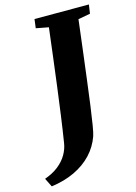

<svg xmlns="http://www.w3.org/2000/svg" viewBox="-225 -814 747 1052"><g transform="rotate(-15 148.5 -288.0)"><path d="M-66.5 167 -91 117.5Q-44.5 101 -12.8 75.8Q19 50.5 37 19.5Q55 -11.5 60 -44.5Q71.5 -115.5 82.2 -193.5Q93 -271.5 103.5 -353.2Q114 -435 124.2 -517.2Q134.5 -599.5 144 -679L73 -692.5L79.5 -743H388L380.5 -692.5L312 -680Q302 -596.5 291.5 -511.8Q281 -427 271.2 -349.2Q261.5 -271.5 252.8 -207.2Q244 -143 236.8 -99.2Q229.5 -55.5 224 -39.5Q204.5 16 164.5 58.8Q124.5 101.5 66.2 129.2Q8 157 -66.5 167Z"/></g></svg>

Font: Merriweather 28pt Black
Style: Italic
Weight: 900
Italic angle: -7.8°
Version: Version 2.101